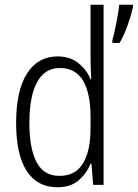

<svg xmlns="http://www.w3.org/2000/svg" viewBox="-20 -780 581 810"><path d="M222 10Q137 10 92.5 -59Q48 -128 48 -262Q48 -398 94 -470Q140 -542 223 -542Q276 -542 311 -513.5Q346 -485 362 -446H365Q364 -468 363 -488.5Q362 -509 362 -527V-760H417V0H373L366 -89H362Q345 -48 311.5 -19Q278 10 222 10ZM231 -38Q298 -38 330 -90.5Q362 -143 362 -240V-286Q362 -386 330.5 -439.5Q299 -493 232 -493Q169 -493 136.5 -433.5Q104 -374 104 -261Q104 -153 134.5 -95.5Q165 -38 231 -38ZM541 -751Q537 -731 528 -702Q519 -673 507.5 -645Q496 -617 484 -599H454V-610Q457 -619 461.5 -638.5Q466 -658 470.5 -681.5Q475 -705 478.5 -726Q482 -747 483 -760H541Z"/></svg>

Font: Noto Sans Devanagari UI Condensed Light
Style: Regular
Weight: 300
Width: 3
Designer: Jelle Bosma - Monotype Design Team
Foundry: Monotype Imaging Inc.
Version: Version 2.004; ttfautohint (v1.8.4.7-5d5b)